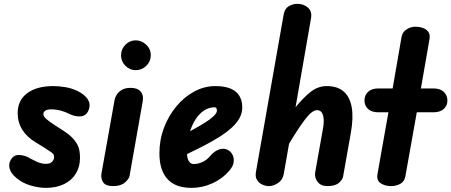

<svg xmlns="http://www.w3.org/2000/svg" viewBox="-20 -948 2299 978"><path d="M213 9Q184 9 148.2 0.2Q112.5 -8.5 85.5 -25.5Q44 -52 32 -81Q20 -110 36 -135Q50.5 -160.5 80.2 -158.5Q110 -156.5 133.5 -141Q142.5 -136 166.2 -124.8Q190 -113.5 214 -113.5Q236 -113.5 245.8 -124.5Q255.5 -135.5 255.5 -146.5Q255.5 -155 253 -160.2Q250.5 -165.5 242 -172Q228 -182 207 -195.2Q186 -208.5 162.5 -222.5Q117 -249.5 93.5 -287.2Q70 -325 70 -372Q70 -437 118.5 -473.2Q167 -509.5 251.5 -509.5Q280.5 -509.5 313 -504Q345.5 -498.5 373 -485.5Q413 -466.5 428.8 -439Q444.5 -411.5 427.5 -379Q414.5 -355.5 386.2 -355Q358 -354.5 330.5 -369Q313.5 -378 289.2 -384.5Q265 -391 239.5 -391Q221.5 -391 211.2 -384.5Q201 -378 201 -368Q201 -355.5 215.2 -342.5Q229.5 -329.5 261.5 -309Q283 -295 306.5 -279.8Q330 -264.5 342 -252.5Q361.5 -234 374.5 -210.8Q387.5 -187.5 387.5 -143.5Q387.5 -98 366.2 -63.5Q345 -29 305.8 -10Q266.5 9 213 9Z M556 0Q519.5 0 506.2 -18.5Q493 -37 496.5 -62.5L564 -440.5Q565.5 -449 573.2 -463.2Q581 -477.5 598.5 -489Q616 -500.5 646 -500.5Q680 -500.5 696.2 -482Q712.5 -463.5 707 -432L640 -52.5Q637.5 -37 616.5 -18.5Q595.5 0 556 0ZM671 -590.5Q641 -590.5 618.8 -612.8Q596.5 -635 596.5 -666.5Q596.5 -697 618.5 -719.8Q640.5 -742.5 671 -742.5Q700.5 -742.5 724.2 -720.8Q748 -699 748 -666.5Q748 -635 725.2 -612.8Q702.5 -590.5 671 -590.5Z M955 9Q874 9 833 -36Q792 -81 792 -167.5Q792 -235.5 815.2 -297Q838.5 -358.5 878.5 -406.5Q918.5 -454.5 969.8 -482Q1021 -509.5 1076.5 -509.5Q1145.5 -509.5 1179.8 -481.8Q1214 -454 1214 -400.5Q1214 -378 1204.8 -356.5Q1195.5 -335 1176.8 -314.2Q1158 -293.5 1130 -272.8Q1102 -252 1064.5 -231Q1041.5 -217.5 1007 -199.8Q972.5 -182 932.5 -163Q933 -154.5 934.2 -147.8Q935.5 -141 937.5 -135.5Q941.5 -125.5 948.8 -119Q956 -112.5 966 -112.5Q989 -112.5 1011.8 -123Q1034.5 -133.5 1051.5 -154.5Q1074 -180.5 1100.2 -188Q1126.5 -195.5 1148 -179.5Q1158.5 -172 1165.5 -157Q1172.5 -142 1170.2 -122.2Q1168 -102.5 1149 -79.5Q1114.5 -38.5 1063 -14.8Q1011.5 9 955 9ZM948 -279.5Q962 -287 975.5 -294.8Q989 -302.5 1003 -310.5Q1030.5 -326.5 1048.5 -340Q1066.5 -353.5 1075.8 -364.8Q1085 -376 1085 -385Q1085 -391.5 1082.2 -396.5Q1079.5 -401.5 1073 -401.5Q1045 -401.5 1021 -386.2Q997 -371 978.5 -343.5Q960 -316 948 -279.5Z M1350 0Q1334 0 1316.8 -7.5Q1299.5 -15 1289.5 -30.8Q1279.5 -46.5 1283.5 -71L1425 -874.5Q1430.5 -904.5 1451 -916.5Q1471.5 -928.5 1495 -928.5Q1525.5 -928.5 1547.8 -909.8Q1570 -891 1564.5 -856.5L1485.5 -402Q1522.5 -448 1560.8 -478.8Q1599 -509.5 1644.5 -509.5Q1698.5 -509.5 1730.2 -482.2Q1762 -455 1771.5 -402Q1781 -349 1767 -270.5L1727.5 -48Q1725 -33 1706 -16.5Q1687 0 1648 0Q1614 0 1597.5 -22.2Q1581 -44.5 1585.5 -70L1625 -292.5Q1630.5 -322.5 1628.5 -343.8Q1626.5 -365 1618 -376Q1609.5 -387 1595 -387Q1569.5 -387 1533.5 -339.2Q1497.5 -291.5 1452.5 -216L1425.5 -62.5Q1420.5 -32 1396.8 -16Q1373 0 1350 0Z M1970.5 0Q1942.5 0 1919.8 -14Q1897 -28 1903 -62.5L1958.5 -376H1907Q1873 -376 1854.8 -393Q1836.5 -410 1836.5 -436Q1836.5 -462.5 1854.8 -480Q1873 -497.5 1907 -497.5H1980L2025.5 -760.5Q2029.5 -784.5 2051 -798.2Q2072.5 -812 2095.5 -812Q2115 -812 2133 -806Q2151 -800 2161.5 -786Q2172 -772 2167.5 -747L2124 -497.5H2187.5Q2222 -497.5 2240.5 -480Q2259 -462.5 2259 -436Q2259 -410 2240.5 -393Q2222 -376 2187.5 -376H2103L2045 -50.5Q2040 -23 2018.8 -11.5Q1997.5 0 1970.5 0Z"/></svg>

Font: Edu AU VIC WA NT Hand
Style: Bold
Weight: 700
Version: Version 1.001